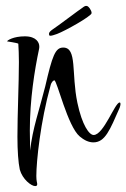

<svg xmlns="http://www.w3.org/2000/svg" viewBox="-20 -568 428 650"><path d="M150 -447C155 -447 162 -449 173 -453C202 -464 287 -512 290 -523C290 -524 290 -525 290 -525C290 -532 280 -548 273 -548C269 -548 267 -548 258 -541C251 -537 172 -477 159 -469C152 -464 147 -460 146 -455C146 -454 146 -453 146 -453C146 -449 147 -447 150 -447ZM99 62C104 62 106 60 106 55C106 51 103 45 103 28C103 -22 117 -156 151 -278C154 -291 161 -296 164 -296C173 -296 209 -140 250 -106C265 -93 281 -86 296 -86C336 -86 352 -128 385 -203C387 -209 388 -213 388 -216C388 -219 387 -221 385 -221C369 -221 331 -111 297 -111C282 -111 258 -144 242 -220C221 -320 242 -407 194 -407C167 -407 157 -379 133 -275C113 -195 90 -133 82 -58V-67C82 -82 81 -101 81 -126C81 -231 97 -330 112 -401C113 -404 113 -408 113 -411C113 -423 104 -445 64 -445C25 -445 4 -431 4 -428C2 -428 39 -423 42 -420C43 -404 44 -382 44 -358C44 -287 39 -182 39 -105C39 -57 42 -17 47 6C56 39 86 62 99 62Z"/></svg>

Font: Comforter
Style: Regular
Weight: 400
Designer: Robert E. Leuschke
Foundry: Robert E. Leuschke
Version: Version 1.013; ttfautohint (v1.8.3)